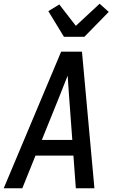

<svg xmlns="http://www.w3.org/2000/svg" viewBox="-20 -1013 640 1033"><path d="M0 0 309 -735H421L488 0H388L375 -176H171L100 0ZM205 -260H369L352 -490Q350 -519 348 -548Q346 -577 344 -606Q332 -577 321 -548Q310 -519 298 -490ZM324 -815 240 -953 299 -989 388 -874 516 -993 565 -949 434 -815Z"/></svg>

Font: Iosevka Medium Extended
Style: Italic
Weight: 500
Width: 7
Italic angle: -9°
Monospace: yes
Designer: Belleve Invis
Foundry: Belleve Invis
Version: Version 32.5.0; ttfautohint (v1.8.4)